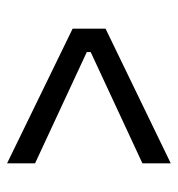

<svg xmlns="http://www.w3.org/2000/svg" viewBox="-0 -592 502 542"><g transform="rotate(90 251.0 -321.0)"><path d="M441 -90 61 -275V-368L441 -552V-472L127 -326V-315L441 -169Z"/></g></svg>

Font: Bricolage Grotesque 24pt Light
Style: Regular
Weight: 300
Designer: Mathieu Triay
Foundry: Atelier Triay
Version: Version 1.001;gftools[0.9.33.dev8+g029e19f]